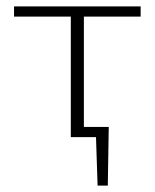

<svg xmlns="http://www.w3.org/2000/svg" viewBox="-20 -430 485 602"><path d="M243 -378V-32H321L318 152H286L281 0H202V-378H24V-410H421V-378Z"/></svg>

Font: Ysabeau Infant Light
Style: Regular
Weight: 300
Designer: Christian Thalmann (Catharsis Fonts)
Version: Version 0.003